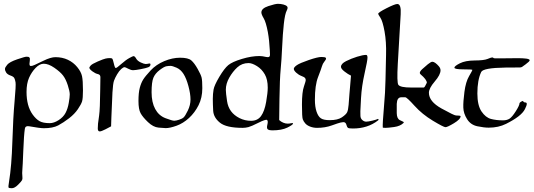

<svg xmlns="http://www.w3.org/2000/svg" viewBox="-20 -660 2779 1000"><path d="M412.1 -189Q412.1 -147.5 407.5 -132.1Q402.8 -116.7 385.7 -91.6Q368.7 -66.4 339.6 -43.9Q310.5 -21.5 283 -6.8Q255.4 7.8 208 7.8Q188.5 7.8 131.3 -2.4Q111.8 -5.9 109.4 10.7Q104.5 43 101.3 125.5Q98.1 208 96.4 225.1Q94.7 242.2 96.4 256.6Q98.1 271 95.2 277.6Q92.3 284.2 74.2 302.2Q56.2 320.3 41.5 320.3Q26.9 320.3 24.7 316.7Q22.5 313 27.3 284.7Q40.5 204.1 44.4 77.9Q48.3 -48.3 55.9 -132.3Q63.5 -216.3 61 -231Q58.6 -245.6 54.4 -253.4Q50.3 -261.2 34.7 -266.6Q19 -272 12.5 -281.7Q5.9 -291.5 5.9 -301.3Q5.9 -308.6 17.8 -323Q29.8 -337.4 69.8 -351.1Q109.9 -364.7 117.7 -364.7Q125.5 -364.7 128.2 -363.8Q130.9 -362.8 133.8 -359.6Q136.7 -356.4 135.3 -344.5Q133.8 -332.5 133.5 -328.6Q133.3 -324.7 134 -321.8Q134.8 -318.8 136.2 -317.6Q137.7 -316.4 141.4 -316.4Q145 -316.4 149.2 -317.6Q153.3 -318.8 161.4 -322.3Q169.4 -325.7 207 -344Q244.6 -362.3 268.6 -362.3Q304.7 -362.3 333.5 -348.6Q362.3 -335 382.3 -310.5Q402.3 -286.1 407.2 -263.2Q412.1 -240.2 412.1 -189ZM343.3 -168.5Q343.3 -184.6 333 -216.3Q322.8 -248 308.3 -266.8Q293.9 -285.6 263.2 -306.9Q232.4 -328.1 208 -328.1Q186.5 -328.1 165.5 -306.4Q144.5 -284.7 131.3 -254.9Q118.2 -225.1 118.2 -181.2Q118.2 -145 126 -115.5Q133.8 -85.9 150.6 -62.7Q167.5 -39.6 185.8 -29.1Q204.1 -18.6 239.3 -18.6Q260.7 -18.6 285.2 -34.2Q309.6 -49.8 321.3 -71.8Q333 -93.8 338.1 -123.8Q343.3 -153.8 343.3 -168.5Z M763.7 -324.2Q763.7 -314.5 752.4 -309.8Q741.2 -305.2 712.9 -299.8Q684.6 -294.4 673.3 -294.4Q662.1 -294.4 647.5 -302.2Q632.8 -310.1 628.9 -310.1Q622.1 -310.1 611.3 -300.5Q600.6 -291 589.8 -272.7Q579.1 -254.4 573.7 -239.5Q568.4 -224.6 565.7 -178.7Q563 -132.8 560.1 -48.8L558.6 -2L528.8 13.7Q507.8 24.4 499.5 24.4Q489.3 24.4 489.3 9.3Q489.3 -5.9 490.5 -15.9Q491.7 -25.9 496.3 -58.8Q501 -91.8 502 -194.3L502.9 -258.3Q502.9 -271.5 489.7 -274.2Q476.6 -276.9 460.9 -288.6Q445.3 -300.3 445.3 -307.6Q445.3 -310.1 452.1 -318.4Q459 -326.7 488.8 -339.6Q518.6 -352.5 530 -355Q541.5 -357.4 551.5 -357.4Q561.5 -357.4 564 -355Q567.9 -352.1 573 -328.9Q578.1 -305.7 583 -305.7Q587.9 -305.7 611.6 -326.7Q635.3 -347.7 653.6 -357.7Q671.9 -367.7 675.3 -367.7Q682.1 -367.7 689 -355.2Q695.8 -342.8 713.1 -334.7Q730.5 -326.7 738.3 -326.7Q746.1 -326.7 754.9 -328.9Q763.7 -331.1 763.7 -324.2Z M1033.7 -200.7Q1033.7 -150.9 1014.2 -112.1Q994.6 -73.2 964.4 -45.4Q934.1 -17.6 899.4 -5.1Q864.7 7.3 843.3 7.3Q833 7.3 805.4 4.6Q777.8 2 750.5 -24.2Q723.1 -50.3 712.2 -70.6Q701.2 -90.8 701.2 -133.8Q701.2 -177.2 708 -202.6Q714.8 -228 725.6 -245.4Q736.3 -262.7 764.6 -293.2Q793 -323.7 835.4 -341.6Q877.9 -359.4 918 -359.4Q960.4 -359.4 976.6 -345.2Q992.7 -331.1 1009.5 -301Q1026.4 -271 1030 -255.9Q1033.7 -240.7 1033.7 -200.7ZM972.2 -142.1Q972.2 -171.4 961.4 -211.4Q950.7 -251.5 936 -274.7Q921.4 -297.9 899.7 -307.4Q877.9 -316.9 868.2 -316.9Q858.4 -316.9 846.7 -314.9Q835 -313 811.5 -295.2Q788.1 -277.3 778.8 -254.9Q769.5 -232.4 769.5 -179.7Q769.5 -127 788.3 -92.3Q807.1 -57.6 842 -44.4Q877 -31.2 887.2 -31.2Q897 -31.2 912.8 -36.4Q928.7 -41.5 936.5 -48.6Q944.3 -55.7 958.3 -84.2Q972.2 -112.8 972.2 -142.1Z M1506.3 -16.6Q1506.3 -10.3 1476.8 4.4Q1447.3 19 1397.5 19Q1382.3 19 1375 13.9Q1367.7 8.8 1372.6 -11Q1377.4 -30.8 1370.6 -35.2Q1363.8 -39.6 1326.4 -20.8Q1289.1 -2 1273.9 2Q1258.8 5.9 1243.7 5.9Q1158.7 5.9 1125.5 -21Q1092.3 -47.9 1090.3 -83.5Q1088.4 -119.1 1088.4 -145Q1088.4 -170.9 1092.3 -193.4Q1096.2 -215.8 1122.3 -259.8Q1148.4 -303.7 1168.9 -320.8Q1189.5 -337.9 1239.5 -353Q1289.6 -368.2 1331.1 -368.2Q1345.7 -368.2 1366.2 -363.3Q1387.2 -358.4 1386.2 -376L1385.3 -397.5Q1382.8 -449.7 1375 -493.2Q1365.2 -544.9 1353.3 -564.9Q1341.3 -585 1341.3 -595.2Q1341.3 -616.2 1377.4 -628.2Q1413.6 -640.1 1427.7 -640.1Q1441.9 -640.1 1456.1 -636.5Q1470.2 -632.8 1475.6 -626.2Q1481 -619.6 1473.6 -605.5Q1463.9 -587.4 1458.3 -535.6Q1452.6 -483.9 1449.5 -414.6Q1446.3 -345.2 1441.9 -299.8Q1437 -248.5 1435.5 -144.5L1434.1 -34.7Q1443.4 -25.9 1455.3 -21Q1467.3 -16.1 1477.5 -16.1Q1487.8 -16.1 1497.1 -18.3Q1506.3 -20.5 1506.3 -16.6ZM1374.5 -203.6Q1374.5 -246.1 1359.1 -272.9Q1343.8 -299.8 1318.4 -315.7Q1293 -331.5 1274.9 -331.5Q1240.2 -331.5 1216.1 -309.3Q1191.9 -287.1 1174.1 -255.6Q1156.2 -224.1 1156.2 -192.4Q1156.2 -175.8 1162.6 -133.3Q1167 -103 1183.1 -81.1Q1199.2 -59.1 1227.3 -44.9Q1255.4 -30.8 1287.6 -30.8Q1321.8 -30.8 1339.8 -55.9Q1357.9 -81.1 1366.2 -129.2Q1374.5 -177.2 1374.5 -203.6Z M1856.9 -80.6Q1856.9 -71.3 1857.2 -57.4Q1857.4 -43.5 1866.9 -34.9Q1876.5 -26.4 1887.2 -26.4Q1897.5 -26.4 1919.7 -31.7Q1941.9 -37.1 1947.8 -40.5Q1949.2 -41.5 1951.2 -38.6Q1951.7 -37.6 1951.7 -37.1Q1951.7 -34.7 1948.7 -32.7Q1895 9.3 1817.9 9.3Q1796.4 9.3 1792 5.6Q1787.6 2 1785.4 -6.6Q1783.2 -15.1 1779.5 -19.5Q1775.9 -23.9 1768.1 -23.9Q1764.2 -23.9 1753.7 -21.7Q1743.2 -19.5 1708.3 -6.8Q1673.3 5.9 1631.3 5.9Q1612.3 5.9 1595.7 -0.5Q1579.1 -6.8 1570.1 -17.1Q1561 -27.3 1556.9 -38.8Q1552.7 -50.3 1552.7 -115.2Q1552.7 -180.7 1563 -209.7Q1573.2 -238.8 1572.3 -244.6Q1571.3 -250.5 1568.4 -254.4Q1565.4 -258.3 1550.3 -264.2Q1535.2 -270 1522.7 -281.5Q1510.3 -293 1510.3 -301.3Q1510.3 -309.6 1526.1 -320.6Q1542 -331.5 1588.4 -347.4Q1634.8 -363.3 1654.3 -363.3Q1664.1 -363.3 1669.9 -362.1Q1675.8 -360.8 1677 -358.6Q1678.2 -356.4 1678.2 -355Q1678.2 -349.6 1669.4 -339.1Q1660.6 -328.6 1656.7 -314.5Q1652.8 -300.3 1636.5 -258.3Q1620.1 -216.3 1620.1 -140.6Q1620.1 -103.5 1628.7 -78.4Q1637.2 -53.2 1651.4 -43.7Q1665.5 -34.2 1697.3 -34.2Q1738.8 -34.2 1760.5 -48.8Q1782.2 -63.5 1787.8 -75Q1793.5 -86.4 1795.7 -114Q1797.9 -141.6 1800 -171.1Q1802.2 -200.7 1803.5 -211.4Q1804.7 -222.2 1808.1 -266.1Q1793 -272.9 1774.4 -287.4Q1755.9 -301.8 1755.9 -312Q1755.9 -328.1 1782.5 -341.6Q1809.1 -355 1839.6 -364.5Q1870.1 -374 1886.7 -374Q1894 -374 1894 -359.4Q1894 -344.7 1878.9 -277.8Q1863.8 -210.9 1860.4 -150.1Q1856.9 -89.4 1856.9 -80.6Z M2378.9 -54.7Q2378.9 -39.1 2344.5 -18.3Q2310.1 2.4 2300.3 2.4Q2290.5 2.4 2234.6 -31.2Q2178.7 -64.9 2138.9 -109.1Q2099.1 -153.3 2090.8 -153.3H2069.8Q2047.9 -153.3 2046.4 -119.1Q2045.9 -115.2 2046.4 -70.8Q2046.9 -42 2062.5 -34.4Q2078.1 -26.9 2079.8 -26.1Q2081.5 -25.4 2082.5 -23.9Q2084.5 -22.5 2081.5 -19.5Q2064.5 -2.9 2033 1.5Q2001.5 5.9 1987.5 5.9Q1973.6 5.9 1973.6 3.9Q1972.2 -16.6 1979.5 -99.6Q1986.8 -181.6 1987.8 -244.1Q1988.8 -306.6 1990.7 -374.3Q1992.7 -441.9 1982.9 -495.8Q1973.1 -549.8 1961.4 -567.4Q1949.7 -585 1949.7 -587.9Q1949.7 -595.2 1993.2 -617.2Q2036.6 -639.2 2049.3 -639.2Q2070.3 -639.2 2066.9 -585.4L2051.8 -327.1Q2046.4 -230.5 2054.7 -218.3Q2064.9 -204.1 2121.6 -204.1H2187Q2191.9 -204.1 2203.1 -229Q2203.1 -245.1 2170.4 -272.9Q2166.5 -276.4 2166.5 -280.3Q2166.5 -288.1 2179 -299.8Q2191.4 -311.5 2208 -325Q2224.6 -338.4 2231.7 -338.4Q2238.8 -338.4 2247.6 -332Q2256.3 -325.7 2265.4 -315.2Q2274.4 -304.7 2274.4 -293.9Q2274.4 -270.5 2244.1 -235.4Q2213.9 -200.2 2213.9 -176.8Q2213.9 -131.3 2279.5 -95Q2345.2 -58.6 2355 -58.6Q2378.9 -58.6 2378.9 -54.7Z M2466.3 -173.3Q2466.3 -111.3 2487.8 -79.6Q2509.3 -47.9 2537.1 -40.5Q2564.9 -33.2 2599.1 -33.2Q2620.6 -33.2 2634 -42Q2647.5 -50.8 2666.7 -81.1Q2686 -111.3 2686 -123.5Q2692.9 -131.8 2704.1 -134.3Q2707 -126.5 2715.3 -126.5Q2723.6 -126.5 2723.6 -118.7Q2723.6 -110.8 2714.1 -91.8Q2704.6 -72.8 2679.9 -53.7Q2655.3 -34.7 2615.7 -14.9Q2576.2 4.9 2525.4 4.9Q2501 4.9 2466.1 -2.4Q2431.2 -9.8 2412.6 -39.6Q2394 -69.3 2393.1 -99.6Q2392.1 -129.4 2398.9 -181.6Q2405.8 -233.9 2423.1 -263.4Q2440.4 -293 2440.4 -295.9Q2440.4 -298.8 2393.6 -298.8Q2346.7 -298.8 2346.7 -307.6Q2346.7 -315.9 2375.2 -330.3Q2403.8 -344.7 2452.1 -345Q2500.5 -345.2 2519.3 -353Q2538.1 -360.8 2543.2 -360.8Q2548.3 -360.8 2549.8 -358.4Q2551.3 -355 2579.6 -356L2667.5 -356.9Q2738.8 -357.9 2738.8 -346.2Q2738.8 -340.3 2717.3 -324.7L2703.1 -314.5Q2696.8 -308.6 2686.5 -308.6L2612.8 -308.1Q2497.1 -306.6 2486.3 -285.2Q2466.3 -243.2 2466.3 -173.3Z"/></svg>

Font: Eadui
Style: Medium
Weight: 500
Designer: Peter S. Baker
Version: Version 1.1